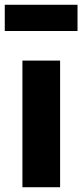

<svg xmlns="http://www.w3.org/2000/svg" viewBox="-33 -785 345 805"><path d="M292 -655H-13V-765H292ZM219 -531V0H61V-531Z"/></svg>

Font: FiraGO
Style: Bold
Weight: 700
Designer: bBox Type
Foundry: bBox Type GmbH
Version: Version 1.001;PS 001.001;hotconv 1.0.88;makeotf.lib2.5.64775